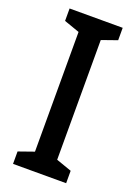

<svg xmlns="http://www.w3.org/2000/svg" viewBox="-138 -771 588 829"><g transform="rotate(20 155.5 -357.0)"><path d="M277 0V-57L206 -82V-632L277 -657V-714H33V-657L104 -632V-82L33 -57V0Z"/></g></svg>

Font: Noto Sans Sinhala UI Condensed Medium
Style: Regular
Weight: 500
Width: 3
Designer: Jelle Bosma - Monotype Design Team
Foundry: Monotype Imaging Inc.
Version: Version 2.006